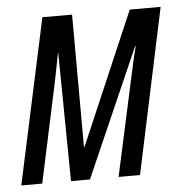

<svg xmlns="http://www.w3.org/2000/svg" viewBox="-44 -578 590 620"><g transform="rotate(-5 251.0 -267.5)"><path d="M0.5 0 115.7 -535.2H211.9L212.9 -106.4H214.8L398.9 -535.2H499L385.3 0H315.9L380.4 -296.4Q387.2 -328.1 393.6 -356.9Q399.9 -385.7 407.7 -416H405.8L223.1 0H161.6L156.7 -416H155.8Q150.4 -388.7 145.5 -363.3Q140.6 -337.9 134.8 -310.5L68.4 0Z"/></g></svg>

Font: Open Sans Condensed
Style: Italic
Weight: 400
Width: 3
Italic angle: -12°
Designer: Monotype Design Team
Foundry: Monotype Imaging Inc.
Version: Version 3.000